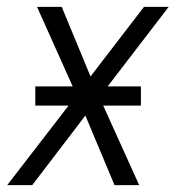

<svg xmlns="http://www.w3.org/2000/svg" viewBox="-20 -540 540 560"><path d="M1 0 180 -232H83V-288H192L88 -520H160L244 -317L400 -520H472L294 -288H391V-232H281L386 0H314L229 -203L74 0Z"/></svg>

Font: Iosevka SS04 Light
Style: Italic
Weight: 300
Italic angle: -9°
Monospace: yes
Designer: Belleve Invis
Foundry: Belleve Invis
Version: Version 19.0.0; ttfautohint (v1.8.4)